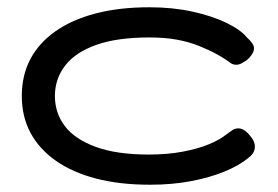

<svg xmlns="http://www.w3.org/2000/svg" viewBox="-20 -496 765 528"><path d="M393 12Q309 12 244 -5Q179 -22 133.5 -54Q88 -86 64 -130.5Q40 -175 40 -232Q40 -289 63.5 -333.5Q87 -378 132.5 -410Q178 -442 243 -459Q308 -476 391 -476Q455 -476 509.5 -464Q564 -452 603 -433Q642 -414 659 -393Q671 -382 676 -373Q681 -364 676 -352Q672 -344 665.5 -337Q659 -330 651 -326Q632 -312 615 -322Q598 -335 576 -347Q554 -359 526.5 -370Q499 -381 466 -387Q433 -393 391 -393Q302 -393 244.5 -372.5Q187 -352 159 -315.5Q131 -279 131 -232Q131 -185 158.5 -149Q186 -113 243.5 -92Q301 -71 389 -71Q441 -71 483 -79Q525 -87 555 -99.5Q585 -112 602 -126Q612 -133 619 -138Q626 -143 636 -143Q644 -143 653 -137Q662 -131 672 -117Q679 -108 680.5 -98Q682 -88 678 -79Q674 -70 662 -61Q638 -41 598 -24.5Q558 -8 506 2Q454 12 393 12Z"/></svg>

Font: Fredoka Expanded
Style: Regular
Weight: 400
Width: 7
Designer: Ben Nathan
Foundry: Milena B. Brandão, Ben Nathan
Version: Version 2.001